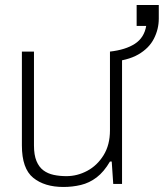

<svg xmlns="http://www.w3.org/2000/svg" viewBox="-20 -731 651 763"><path d="M232 12Q157 12 112 -24.5Q67 -61 67 -153V-526H115V-153Q115 -115 125 -91Q135 -67 152.5 -54Q170 -41 193.5 -36Q217 -31 244 -31Q287 -31 326.5 -52Q366 -73 391.5 -114Q417 -155 417 -213V-526H465V0H430L424 -89H417Q393 -48 364 -26Q335 -4 301.5 4Q268 12 232 12ZM417 -485V-526Q479 -533 516 -557Q553 -581 561 -628H523V-711H611V-657Q611 -615 591.5 -577Q572 -539 529.5 -514.5Q487 -490 417 -485Z"/></svg>

Font: Archivo Thin
Style: Regular
Weight: 250
Designer: Hector Gatti
Foundry: Omnibus-Type
Version: Version 2.001